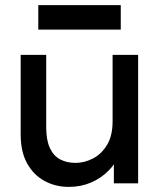

<svg xmlns="http://www.w3.org/2000/svg" viewBox="-20 -718 626 752"><path d="M521 -503V0H426V-135L453 -127Q438 -84 408 -52.5Q378 -21 337.5 -3.5Q297 14 250 14Q197 14 154 -9.5Q111 -33 86 -78.5Q61 -124 61 -191V-503H161V-219Q161 -169 175.5 -138Q190 -107 216 -93.5Q242 -80 276 -80Q310 -80 343.5 -97Q377 -114 399 -150Q421 -186 421 -243V-503ZM130 -602V-698H453V-602Z"/></svg>

Font: Fustat SemiBold
Style: Regular
Weight: 600
Designer: Mohamed Gaber, Khaled Hosny, Laura Garcia Mut
Foundry: Kief Type Foundry, Alif Type Foundry, Hard Type Foundry
Version: Version 1.007